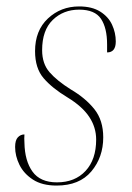

<svg xmlns="http://www.w3.org/2000/svg" viewBox="-20 -567 409 597"><path d="M156 10Q111 10 82.5 -8.5Q54 -27 40.5 -54.5Q27 -82 27 -110Q27 -131 35.5 -140Q44 -149 56 -149Q55 -137 56 -123Q57 -67 81 -33.5Q105 0 157 0Q213 0 246 -35.5Q279 -71 279 -133Q279 -171 257.5 -203.5Q236 -236 190 -264Q142 -293 115.5 -324Q89 -355 89 -408Q89 -472 129 -509.5Q169 -547 226 -547Q266 -547 291.5 -531Q317 -515 328.5 -490Q340 -465 340 -438Q340 -404 313 -404Q313 -410 313 -416.5Q313 -423 313 -429Q313 -480 294 -508.5Q275 -537 226 -537Q177 -537 144 -505Q111 -473 111 -411Q111 -369 134 -342.5Q157 -316 200 -289Q246 -262 273.5 -227.5Q301 -193 301 -140Q301 -78 264 -34Q227 10 156 10Z"/></svg>

Font: Noto Serif Display SemiCondensed Thin
Style: Italic
Weight: 100
Width: 4
Italic angle: -12°
Designer: Monotype Design Team
Foundry: Monotype Imaging Inc.
Version: Version 2.009